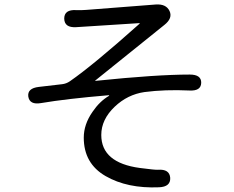

<svg xmlns="http://www.w3.org/2000/svg" viewBox="-20 -789 1040 855"><path d="M353 -176Q353 -235 392 -291Q424 -338 465 -362Q469 -365 464 -365Q275 -349 163 -330Q112 -321 106 -359Q101 -396 153 -402L256 -414Q275 -416 291 -427Q395 -499 601 -683Q605 -686 600 -686L319 -668Q267 -665 266 -706Q266 -747 319 -744Q341 -743 365 -745L674 -769Q720 -772 735 -740Q750 -708 712 -678L405 -431Q401 -428 406 -429Q677 -457 825 -457Q877 -457 876 -420Q875 -383 823 -386Q715 -391 623 -379Q548 -368 491 -314Q431 -257 431 -188Q431 -64 603 -41Q672 -32 683 -33Q735 -37 738 3Q740 43 688 45Q547 51 450 -5Q353 -61 353 -176Z"/></svg>

Font: Resource Han Rounded KR
Style: Regular
Weight: 400
Designer: Cyano Hao (round all glyphs); Ryoko NISHIZUKA 西塚涼子 (kana, bopomofo & ideographs); Paul D. Hunt (Latin, Greek & Cyrillic)
Foundry: Cyano Hao
Version: 0.990